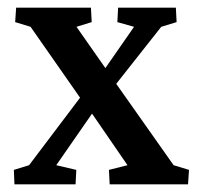

<svg xmlns="http://www.w3.org/2000/svg" viewBox="-20 -480 513 500"><path d="M469.7 0H265.6L263.7 -37.6L312 -49.8L219.7 -184.1L188.5 -225.6L59.6 -410.2L19.5 -422.4L22 -460H216.8L218.8 -422.4L179.2 -410.2L254.4 -302.7L282.7 -261.7L432.1 -49.8L472.2 -37.6ZM329.1 -410.2 285.6 -422.4 287.6 -460H438L439.9 -422.4L399.9 -410.2L282.7 -261.7L219.7 -184.1L126.5 -49.8L178.7 -37.6L176.8 0H17.6L16.1 -37.6L55.7 -49.8L188.5 -225.6L254.4 -302.7Z"/></svg>

Font: Lateef SemiBold
Style: Regular
Weight: 600
Designer: SIL International
Foundry: SIL International
Version: Version 4.200